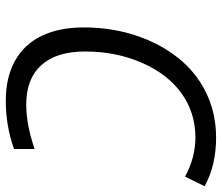

<svg xmlns="http://www.w3.org/2000/svg" viewBox="-72 -692 774 670"><g transform="rotate(90 315.0 -357.0)"><path d="M75.7 -262.7Q75.7 -336.9 92.8 -406.2Q114.3 -491.2 158.4 -558.8Q202.6 -626.5 264.2 -667Q351.6 -724.1 460 -724.1Q557.1 -724.1 629.9 -684.1L596.2 -615.7Q564.9 -633.3 529.8 -642.6Q494.6 -651.9 460 -651.9Q373.5 -651.9 306.2 -603.8Q238.8 -555.7 199.2 -465.3Q159.7 -375.5 159.7 -266.6Q159.7 -167 207.3 -114.3Q254.9 -61.5 344.7 -61.5Q415 -61.5 500 -90.8V-19Q419.9 9.8 332 9.8Q250 9.8 192.4 -22.2Q134.8 -54.2 105.2 -115.2Q75.7 -176.3 75.7 -262.7Z"/></g></svg>

Font: Viking Open Sans
Style: Italic
Weight: 400
Italic angle: -12°
Foundry: Ascender Corporation
Version: Version 2.000